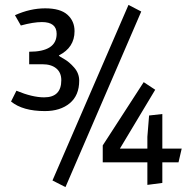

<svg xmlns="http://www.w3.org/2000/svg" viewBox="-20 -751 786 783"><path d="M556 -704 247 12 194 -15 504 -731ZM41 -689Q103 -717 164.5 -717Q226 -717 255 -691Q284 -665 284 -624Q284 -557 220 -525Q220 -522 241 -510.5Q262 -499 282.5 -475.5Q303 -452 303 -422Q303 -362 264.5 -330Q226 -298 163 -298Q73 -298 25 -337L47 -381Q112 -354 160 -354Q230 -354 230 -424Q230 -455 209.5 -472Q189 -489 153 -489H99V-540Q211 -540 211 -613Q211 -661 151 -661Q116 -661 65 -647ZM581 -145V-193L588 -280L642 -286V-145H721L708 -89H642V-5L581 3V-89H399V-158L566 -416L613 -385L469 -145Z"/></svg>

Font: Magra
Style: Regular
Weight: 400
Designer: Viviana Monsalve
Foundry: Viviana Monsalve
Version: Version 1.001